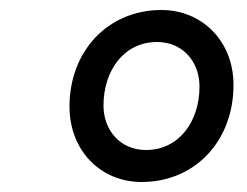

<svg xmlns="http://www.w3.org/2000/svg" viewBox="-20 -730 494 384"><path d="M263 -366C371 -366 447 -449 447 -560C447 -649 383 -710 303 -710C195 -710 119 -627 119 -517C119 -427 183 -366 263 -366ZM272 -430C220 -430 187 -470 187 -519C187 -589 228 -646 294 -646C346 -646 379 -606 379 -557C379 -487 338 -430 272 -430Z"/></svg>

Font: Braiins Sans
Style: Italic
Weight: 400
Italic angle: -11.31°
Designer: Mike Abbink, Paul van der Laan, Pieter van Rosmalen, Jiri Chlebus, Lubos Buracinsky
Foundry: Bold Monday, Sudetype
Version: Version 1.000;hotconv 1.0.109;makeotfexe 2.5.65596